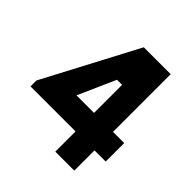

<svg xmlns="http://www.w3.org/2000/svg" viewBox="-213 -1001 1167 1167"><g transform="rotate(45 371.0 -417.5)"><path d="M284 -336 391 -577H435V-336ZM368 -832 365 -829 48 -228V-178L49 -177H435V-4L436 -3H597L598 -4V-177H693L694 -178V-335L693 -336H598V-831L597 -832Z"/></g></svg>

Font: Hussar Woodtype
Style: SeBd
Weight: 900
Foundry: Cannot Into Space Fonts
Version: Version 1.07